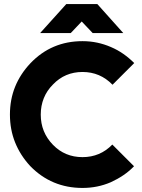

<svg xmlns="http://www.w3.org/2000/svg" viewBox="-20 -915 701 947"><path d="M178 -752H329L383 -809L437 -752H588L460 -895H307ZM387 -712Q234 -712 130 -603Q80 -550 54.5 -487Q29 -424 29 -350Q29 -276 54.5 -212.5Q80 -149 129 -96Q234 12 387 12Q461 12 526 -16Q559 -31 588 -50.5Q617 -70 641 -95L534 -202Q474 -140 387 -140Q300 -140 241 -201Q211 -232 196 -269Q181 -306 181 -350Q181 -393 196 -430.5Q211 -468 241 -498Q300 -560 387 -560Q474 -560 535 -497L642 -604Q617 -629 588.5 -649Q560 -669 527 -683Q495 -697 460 -704.5Q425 -712 387 -712Z"/></svg>

Font: Unageo
Style: ExtraBold
Weight: 800
Designer: Richard Sepsi
Foundry: Richard Sepsi
Version: Version 2.000